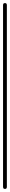

<svg xmlns="http://www.w3.org/2000/svg" viewBox="-20 -1240 65 1260"><path d="M0 -13H25V-1208H0ZM13 -25Q9 -25 6 -23.5Q3 -22 1.5 -19Q0 -16 0 -13Q0 -9 1.5 -6Q3 -3 6 -1.5Q9 0 13 0Q16 0 19 -1.5Q22 -3 23.5 -6Q25 -9 25 -13Q25 -16 23.5 -19Q22 -22 19 -23.5Q16 -25 13 -25ZM13 -1220Q9 -1220 6 -1218.5Q3 -1217 1.5 -1214Q0 -1211 0 -1208Q0 -1204 1.5 -1201Q3 -1198 6 -1196.5Q9 -1195 13 -1195Q16 -1195 19 -1196.5Q22 -1198 23.5 -1201Q25 -1204 25 -1208Q25 -1211 23.5 -1214Q22 -1217 19 -1218.5Q16 -1220 13 -1220Z"/></svg>

Font: Wavefont Thin
Style: Regular
Weight: 100
Monospace: yes
Version: Version 3.005;gftools[0.9.33]